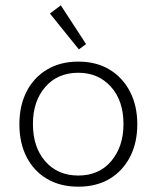

<svg xmlns="http://www.w3.org/2000/svg" viewBox="-20 -695 590 723"><path d="M275 8Q207 8 157 -21.5Q107 -51 80 -104Q53 -157 53 -227Q53 -297 80 -350Q107 -403 157 -433Q207 -463 275 -463Q343 -463 392.5 -433Q442 -403 469.5 -350Q497 -297 497 -227Q497 -157 469.5 -104Q442 -51 392.5 -21.5Q343 8 275 8ZM275 -34Q353 -34 399 -88.5Q445 -143 445 -228Q445 -316 397.5 -368.5Q350 -421 275 -421Q197 -421 150.5 -367.5Q104 -314 104 -228Q104 -141 150.5 -87.5Q197 -34 275 -34ZM277 -509 168 -644 209 -675 304 -529Z"/></svg>

Font: Inconsolata SemiExpanded Light
Style: Regular
Weight: 300
Width: 6
Monospace: yes
Designer: Raph Levien, Cyreal, Brenton Simpson
Foundry: Raph Levien, Cyreal, Google
Version: Version 3.001; ttfautohint (v1.8.2.53-6de2)